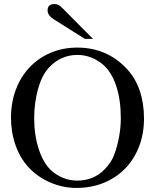

<svg xmlns="http://www.w3.org/2000/svg" viewBox="-20 -910 762 944"><path d="M361 -676Q433 -676 494.5 -649.5Q556 -623 604 -571Q646 -526 667 -464Q688 -402 688 -327Q688 -252 663.5 -189Q639 -126 595 -81Q551 -36 490 -11Q429 14 355 14Q289 14 226.5 -13Q164 -40 120 -88Q79 -132 56.5 -196Q34 -260 34 -331Q34 -406 58 -469.5Q82 -533 125.5 -579Q169 -625 229 -650.5Q289 -676 361 -676ZM361 -640Q277 -640 218 -575Q202 -557 189 -531Q176 -505 167 -472.5Q158 -440 153 -403.5Q148 -367 148 -329Q148 -245 171 -175.5Q194 -106 233 -71Q259 -48 291.5 -35Q324 -22 359 -22Q439 -22 492 -75Q527 -110 541 -148Q556 -187 565 -235Q574 -283 574 -328Q574 -418 552 -485.5Q530 -553 489 -590Q462 -614 429 -627Q396 -640 361 -640ZM397 -719 243 -816Q214 -835 214 -859Q214 -890 248 -890Q259 -890 267.5 -885.5Q276 -881 290 -867L437 -719Z"/></svg>

Font: Klingon pIqaD HaSta
Style: Regular
Weight: 400
Width: 0
Designer: Mike Neff (qa'vaj)
Foundry: Mike Neff and Michael Everson
Version: Version 2.003